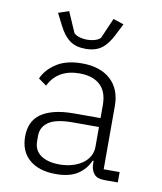

<svg xmlns="http://www.w3.org/2000/svg" viewBox="-86 -831 772 913"><g transform="rotate(10 300.0 -375.0)"><path d="M479 0Q444 0 429 -17Q414 -34 412 -63V-81H407Q390 -40 351 -14Q312 12 245 12Q164 12 117.5 -27.5Q71 -67 71 -139Q71 -173 82.5 -200.5Q94 -228 119.5 -247Q145 -266 185 -276.5Q225 -287 283 -287H409V-350Q409 -415 373.5 -447Q338 -479 275 -479Q169 -479 127 -394L88 -422Q108 -467 155.5 -497.5Q203 -528 278 -528Q366 -528 416 -482.5Q466 -437 466 -356V-50H543V0ZM254 -36Q287 -36 315 -44Q343 -52 364 -66.5Q385 -81 397 -102Q409 -123 409 -149V-244H283Q202 -244 166.5 -219.5Q131 -195 131 -153V-127Q131 -82 164.5 -59Q198 -36 254 -36ZM281 -599Q234 -599 204.5 -620.5Q175 -642 152 -688L123 -745L174 -762L217 -663Q229 -652 246.5 -647.5Q264 -643 281 -643Q298 -643 315.5 -647.5Q333 -652 345 -663L388 -762L439 -745L410 -688Q387 -642 357.5 -620.5Q328 -599 281 -599Z"/></g></svg>

Font: IBM Plex Mono Light
Style: Regular
Weight: 300
Monospace: yes
Designer: Mike Abbink, Paul van der Laan, Pieter van Rosmalen
Foundry: Bold Monday
Version: Version 2.3